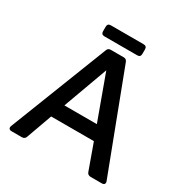

<svg xmlns="http://www.w3.org/2000/svg" viewBox="-179 -926 1022 1066"><g transform="rotate(30 332.0 -392.5)"><path d="M43 0Q31 0 26.5 -6.5Q22 -13 26 -24L271 -651Q276 -667 294 -667H377Q394 -667 400 -650L638 -24Q642 -13 637.5 -6.5Q633 0 621 0H550Q531 0 525 -17L466 -181H192L133 -17Q127 0 109 0ZM225 -271H433L329 -556ZM226 -714Q205 -714 205 -735V-764Q205 -785 226 -785H436Q457 -785 457 -764V-735Q457 -714 436 -714Z"/></g></svg>

Font: Pitagon Sans Medium
Style: Regular
Weight: 500
Designer: Travis Tran
Foundry: Pitagon
Version: Version 1.001; ttfautohint (v1.8.4.7-5d5b);gftools[0.9.26]